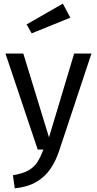

<svg xmlns="http://www.w3.org/2000/svg" viewBox="-20 -821 532 1054"><path d="M387 -527H482L306 3Q288 59 258.5 103.5Q229 148 181.5 176.5Q134 205 61 213L51 141Q105 132 136 114.5Q167 97 185 69Q203 41 218 0H187L10 -527H108L249 -67ZM126 -687 325 -801 366 -724 154 -638Z"/></svg>

Font: Fira Sans Variable
Style: Regular
Weight: 400
Designer: Carrois Corporate & Edenspiekermann AG
Foundry: Carrois Corporate GbR & Edenspiekermann AG
Version: Version 4.202